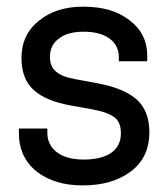

<svg xmlns="http://www.w3.org/2000/svg" viewBox="-20 -544 502 580"><path d="M90.8 -25.9Q37.1 -68.8 37.1 -142.1V-155.8H123V-143.1Q123 -106 151.9 -84Q181.6 -62 232.9 -62Q287.1 -62 316.9 -83Q345.2 -104 345.2 -141.1Q345.2 -174.8 326.2 -189Q307.6 -204.6 257.8 -213.9L194.8 -225.1Q118.2 -238.8 82 -272Q44.9 -304.7 44.9 -369.1Q44.9 -439.9 98.1 -481.9Q149.9 -523.9 231 -523.9Q319.3 -523.9 371.1 -482.9Q424.8 -442.9 424.8 -375V-358.9H338.9V-372.1Q338.9 -405.8 312 -426.8Q283.2 -448.2 232.9 -448.2Q183.1 -448.2 157.2 -426.8Q130.9 -407.7 130.9 -372.1Q130.9 -342.8 148.9 -328.1Q167 -311.5 210.9 -304.2L276.9 -292Q355 -276.9 392.1 -244.1Q431.2 -209.5 431.2 -145Q431.2 -67.9 375 -25.9Q318.8 16.1 230 16.1Q144 16.1 90.8 -25.9Z"/></svg>

Font: D-DIN-PRO Medium
Style: Regular
Weight: 500
Designer: datto
Foundry: CyberFei
Version: Version 1.000;hotconv 1.0.109;makeotfexe 2.5.65596